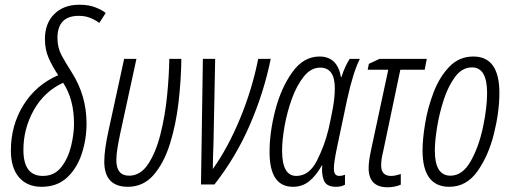

<svg xmlns="http://www.w3.org/2000/svg" viewBox="-20 -780 2158 812"><path d="M346 -258Q346 -375 284 -473Q259 -512 241 -545Q223 -578 223 -619Q223 -713 313 -713Q341 -713 362.5 -704Q384 -695 400 -683L427 -725Q413 -737 384.5 -748.5Q356 -760 316 -760Q249 -760 209.5 -720.5Q170 -681 170 -615Q170 -571 185.5 -535.5Q201 -500 226 -462Q132 -421 79 -335.5Q26 -250 26 -143Q26 -70 60.5 -30Q95 10 156 10Q222 10 264 -29.5Q306 -69 326 -130.5Q346 -192 346 -258ZM79 -146Q79 -236 123 -314.5Q167 -393 247 -430Q293 -360 293 -257Q293 -213 280.5 -161.5Q268 -110 239 -73Q210 -36 161 -36Q79 -36 79 -146Z M747 -531H696Q695 -459 686.5 -374Q678 -289 658.5 -212Q639 -135 606.5 -86Q574 -37 526 -37Q472 -37 472 -103Q472 -126 477 -155.5Q482 -185 489 -218L557 -531H505L438 -223Q430 -186 425.5 -154Q421 -122 421 -97Q421 10 521 10Q586 10 629.5 -40Q673 -90 698.5 -171Q724 -252 735 -347Q746 -442 747 -531Z M887 0Q978 -116 1037 -252.5Q1096 -389 1125 -531H1072Q1046 -401 995 -278Q944 -155 880 -65Q880 -91 881 -119.5Q882 -148 883 -178L890 -531H838L830 0Z M1341 -80H1343Q1339 -45 1349.5 -17.5Q1360 10 1401 10Q1424 10 1439 1V-41Q1427 -36 1415 -36Q1392 -36 1392 -66Q1392 -94 1405 -155L1448 -359Q1474 -477 1502 -531H1459Q1439 -501 1424 -454H1422Q1407 -541 1331 -541Q1264 -541 1216.5 -475Q1169 -409 1144.5 -315Q1120 -221 1120 -137Q1120 10 1219 10Q1258 10 1287 -13Q1316 -36 1341 -80ZM1173 -143Q1173 -187 1183.5 -246.5Q1194 -306 1214.5 -362.5Q1235 -419 1265 -456.5Q1295 -494 1334 -494Q1396 -494 1396 -407Q1396 -369 1388 -324.5Q1380 -280 1369 -232Q1352 -162 1319.5 -99Q1287 -36 1233 -36Q1173 -36 1173 -143Z M1675 1V-44Q1665 -41 1655 -38.5Q1645 -36 1634 -36Q1592 -36 1592 -80Q1592 -94 1594 -108Q1596 -122 1601 -142L1673 -485H1776L1785 -531H1585L1540 -510L1535 -485H1622L1550 -149Q1539 -98 1539 -70Q1539 12 1619 12Q1649 12 1675 1Z M2092 -387Q2092 -541 1982 -541Q1922 -541 1880.5 -498Q1839 -455 1814 -390Q1789 -325 1778 -258Q1767 -191 1767 -144Q1767 10 1880 10Q1953 10 1999.5 -56Q2046 -122 2069 -214.5Q2092 -307 2092 -387ZM1819 -143Q1819 -183 1828.5 -242Q1838 -301 1857 -359Q1876 -417 1905.5 -456Q1935 -495 1976 -495Q2040 -495 2040 -387Q2040 -324 2022.5 -241.5Q2005 -159 1970.5 -98Q1936 -37 1885 -37Q1819 -37 1819 -143Z"/></svg>

Font: Noto Sans Display Condensed Light
Style: Italic
Weight: 300
Width: 3
Designer: Monotype Design team
Foundry: Monotype Imaging Inc.
Version: 1.000